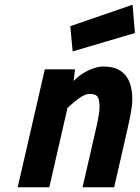

<svg xmlns="http://www.w3.org/2000/svg" viewBox="-20 -794 592 814"><path d="M266 -336 189 0H55L170 -500H298L292 -451L309 -466Q326 -482 358 -497Q390 -512 419 -512Q541 -512 541 -371Q541 -335 520 -245L464 0H330L384 -235Q402 -310 402 -339.5Q402 -369 394.5 -382.5Q387 -396 358 -396Q329 -396 266 -336ZM288 -576 278 -683 542 -774 552 -654Z"/></svg>

Font: Titillium Web
Style: Bold Italic
Weight: 700
Italic angle: -13°
Version: Version 1.001;PS 57.000;hotconv 1.0.70;makeotf.lib2.5.55311